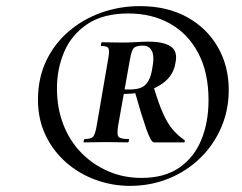

<svg xmlns="http://www.w3.org/2000/svg" viewBox="-20 -745 791 627"><path d="M404 -138Q347 -138 293 -157.5Q239 -177 196.5 -214Q154 -251 129 -303Q104 -355 104 -419Q104 -490 131 -546.5Q158 -603 205 -643Q252 -683 311.5 -704Q371 -725 437 -725Q526 -725 591 -689Q656 -653 691.5 -591Q727 -529 727 -451Q727 -386 702.5 -329Q678 -272 634 -229Q590 -186 531 -162Q472 -138 404 -138ZM442 -164Q517 -164 565.5 -197.5Q614 -231 637.5 -288.5Q661 -346 661 -418Q661 -508 627.5 -571.5Q594 -635 535 -668Q476 -701 399 -701Q317 -701 265.5 -666.5Q214 -632 190 -576.5Q166 -521 166 -456Q166 -392 187 -338Q208 -284 246 -245.5Q284 -207 334 -185.5Q384 -164 442 -164ZM254 -280Q252 -280 253.5 -285.5Q255 -291 256 -291Q277 -291 284 -298.5Q291 -306 296 -336L333 -551Q338 -578 334.5 -586.5Q331 -595 310 -595Q309 -595 310 -601Q311 -607 312 -607Q327 -607 346 -606.5Q365 -606 382 -606Q401 -606 425 -607.5Q449 -609 465 -609Q515 -609 538 -593Q561 -577 553 -540Q547 -502 518.5 -478.5Q490 -455 449.5 -445.5Q409 -436 364 -439L367 -455Q424 -448 447 -462Q470 -476 477 -520Q485 -561 476 -578.5Q467 -596 447 -596Q428 -596 419 -590Q410 -584 404 -549L366 -336Q361 -306 367 -298.5Q373 -291 400 -291Q402 -291 401 -285.5Q400 -280 398 -280Q383 -280 365 -280.5Q347 -281 325 -281Q308 -281 287 -280.5Q266 -280 254 -280ZM483 -280Q473 -280 457.5 -324.5Q442 -369 421 -443L483 -457Q498 -407 512.5 -374.5Q527 -342 544 -322Q561 -302 582 -288Q584 -287 583.5 -283.5Q583 -280 581 -280Q544 -280 519 -280Q494 -280 483 -280Z"/></svg>

Font: Cormorant Infant Light
Style: Bold Italic
Weight: 700
Italic angle: -10°
Version: Version 4.001